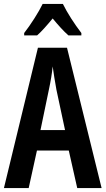

<svg xmlns="http://www.w3.org/2000/svg" viewBox="-20 -957 537 977"><path d="M300 -937H197C178 -897 136 -831 103 -789V-777H169C191 -796 219 -828 248 -863C277 -828 303 -799 328 -777H394V-789C358 -836 322 -892 300 -937ZM373 0H497L321 -714H173L0 0H126L168 -191H330ZM267 -501 311 -295H186L229 -502C238 -544 245 -586 248 -619C253 -585 259 -544 267 -501Z"/></svg>

Font: Noto Sans Armenian ExtraCondensed SemiBold
Style: Regular
Weight: 600
Width: 2
Designer: Monotype Design Team
Foundry: Monotype Imaging Inc.
Version: Version 2.008